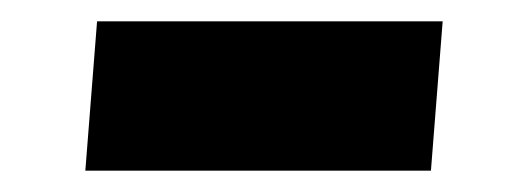

<svg xmlns="http://www.w3.org/2000/svg" viewBox="-20 -361 490 180"><path d="M71 -341H395L384 -201H60Z"/></svg>

Font: Muli Black
Style: Italic
Weight: 900
Italic angle: -4.541°
Designer: Vernon Adams
Foundry: Vernon Adams
Version: Version 2.001